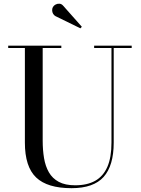

<svg xmlns="http://www.w3.org/2000/svg" viewBox="-20 -995 754 1030"><path d="M686.5 -750V-737.5H590V-230Q590 -106.5 536 -46Q482 14.5 363.5 14.5Q234 14.5 173.8 -43Q113.5 -100.5 113.5 -230V-737.5H24V-750H309V-737.5H209V-240Q209 -190.5 216.2 -147Q223.5 -103.5 242.2 -70.8Q261 -38 295.2 -19.5Q329.5 -1 383.5 -1Q447.5 -1 490.8 -25.2Q534 -49.5 556 -100Q578 -150.5 578 -230V-737.5H485V-750ZM411.5 -843 277.5 -908.5Q269.5 -913 264.8 -921.2Q260 -929.5 259.8 -939.5Q259.5 -949.5 264 -957.5Q269 -966 278.8 -971Q288.5 -976 299.8 -975Q311 -974 320 -963L419 -851.5Z"/></svg>

Font: Bodoni Moda 18pt
Style: Regular
Weight: 400
Designer: Owen Earl
Foundry: indestructible type
Version: Version 2.005